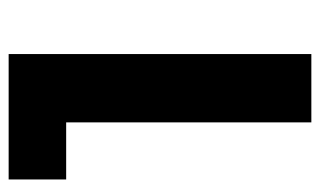

<svg xmlns="http://www.w3.org/2000/svg" viewBox="-168 -572 740 444"><g transform="rotate(-90 202.0 -350.0)"><path d="M141 0V-567H9V-700H299V0Z"/></g></svg>

Font: Montserrat Semi Bold
Style: Regular
Weight: 600
Designer: Julieta Ulanovsky
Foundry: Julieta Ulanovsky
Version: Version 3.001 September 28, 2015